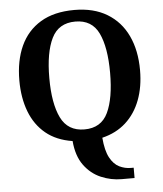

<svg xmlns="http://www.w3.org/2000/svg" viewBox="-62 -779 911 1073"><g transform="rotate(-5 393.5 -242.5)"><path d="M577 240Q517 240 461 216Q405 192 367 140Q329 88 322 4Q232 -10 173 -58.5Q114 -107 84.5 -184Q55 -261 55 -359Q55 -470 92.5 -552Q130 -634 205.5 -679.5Q281 -725 395 -725Q503 -725 578.5 -679.5Q654 -634 693 -551.5Q732 -469 732 -358Q732 -265 704 -191Q676 -117 622 -68Q568 -19 489 0Q495 73 516.5 112.5Q538 152 569 167Q600 182 633 182H649V240ZM394 -55Q488 -55 526 -135Q564 -215 564 -358Q564 -501 526 -580.5Q488 -660 395 -660Q301 -660 262 -580.5Q223 -501 223 -358Q223 -215 262 -135Q301 -55 394 -55Z"/></g></svg>

Font: Noto Naskh Arabic UI
Style: Regular
Weight: 400
Designer: Monotype Design Team, David Williams, Mohamad Dakak and Nizar Qandah
Foundry: Monotype Imaging Inc.
Version: Version 2.014